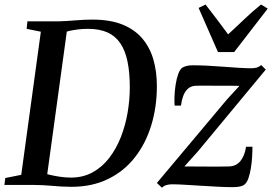

<svg xmlns="http://www.w3.org/2000/svg" viewBox="-30 -840 1236 872"><path d="M94.5 -743H233Q272.5 -744 312.2 -747.5Q352 -751 390 -751Q469.5 -751 525.2 -728.8Q581 -706.5 615.8 -665.8Q650.5 -625 666.5 -570Q682.5 -515 682.5 -449.5Q682.5 -354 657 -270.8Q631.5 -187.5 582.2 -124.8Q533 -62 460.5 -26.8Q388 8.5 294 8.5Q271.5 8.5 250.5 7.2Q229.5 6 209 4.2Q188.5 2.5 168 1.2Q147.5 0 126 0H-10L-6 -31.5L66.5 -46L155.5 -696L91 -709ZM180.5 -19.5 161 -55Q177 -50.5 198.5 -45.5Q220 -40.5 244.2 -37Q268.5 -33.5 292.5 -33.5Q348 -33.5 391.5 -57.8Q435 -82 466.5 -123.2Q498 -164.5 518.8 -217.2Q539.5 -270 549.5 -328.2Q559.5 -386.5 559.5 -443Q559.5 -511 549 -561.2Q538.5 -611.5 516 -644.2Q493.5 -677 457.5 -693Q421.5 -709 369.5 -709Q347 -709 325.8 -706.5Q304.5 -704 287.5 -700.2Q270.5 -696.5 259.5 -693L277 -722.5ZM1057.5 -450Q1045 -450.5 1024 -450.5Q1003 -450.5 978 -450.5Q953 -450.5 929 -450.8Q905 -451 886.2 -451Q867.5 -451 858.5 -450.5Q836.5 -449.5 822.8 -436.5Q809 -423.5 801.8 -403.2Q794.5 -383 792 -360.5H763Q761.5 -377.5 762.5 -403.2Q763.5 -429 767.8 -456.2Q772 -483.5 779.8 -504.8Q787.5 -526 799.5 -533.5Q805.5 -537 816.5 -540.2Q827.5 -543.5 846 -543.5Q873.5 -543.5 910 -541.8Q946.5 -540 984.2 -537Q1022 -534 1055.5 -532Q1089 -530 1111 -530Q1125 -530 1135.8 -533Q1146.5 -536 1156.5 -544.5L1177 -524L868.5 -152L807.5 -84Q827 -84 855 -83.8Q883 -83.5 912.8 -83.5Q942.5 -83.5 968.2 -83.5Q994 -83.5 1008.5 -84Q1042.5 -84.5 1062 -108.8Q1081.5 -133 1087.5 -173.5H1116.5Q1116.5 -152.5 1115 -126.5Q1113.5 -100.5 1109.2 -75Q1105 -49.5 1098 -29.8Q1091 -10 1079.5 -1Q1073 4 1060.2 7Q1047.5 10 1026.5 10Q998 10 959.5 8Q921 6 881.5 3.5Q842 1 807.8 -1Q773.5 -3 753 -3Q738.5 -3 726.8 0.2Q715 3.5 705.5 12.5L682.5 -9L1001 -388.5ZM960 -603.5 872 -804 903.5 -819.5Q928 -788.5 953.8 -754Q979.5 -719.5 1006 -684Q1043 -717.5 1078.2 -751.5Q1113.5 -785.5 1155.5 -819.5L1186 -801L1033.5 -603.5Z"/></svg>

Font: Merriweather 72pt Medium
Style: Italic
Weight: 500
Italic angle: -7.8°
Version: Version 2.101